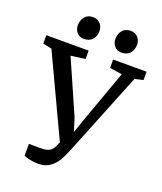

<svg xmlns="http://www.w3.org/2000/svg" viewBox="-175 -1053 990 1172"><g transform="rotate(20 319.5 -467.0)"><path d="M0 0ZM225.1 -944.8H225.6Q245.6 -944.8 260.3 -935.3Q274.9 -925.8 282.5 -910.4Q290 -895 290 -877.9Q290 -843.8 270.8 -822Q251.5 -800.3 214.8 -800.3H214.4Q187.5 -800.3 170.4 -819.6Q153.3 -838.9 153.3 -866.7Q153.3 -899.9 172.1 -922.4Q190.9 -944.8 225.1 -944.8ZM468.8 -944.8H469.2Q489.7 -944.8 504.4 -935.3Q519 -925.8 526.6 -910.4Q534.2 -895 534.2 -877.9Q534.2 -843.8 515.1 -822Q496.1 -800.3 459.5 -800.3H459Q431.6 -800.3 414.6 -819.6Q397.5 -838.9 397.5 -866.7Q397.5 -899.9 416.3 -922.4Q435.1 -944.8 468.8 -944.8ZM120.6 -84Q131.8 -83.5 155.8 -83.3Q179.7 -83 191.9 -83Q224.1 -83 241.9 -89.1Q259.8 -95.2 271.7 -110.6Q283.7 -126 294.9 -157.2L50.8 -676.8L-6.3 -689V-743.2H268.6V-689L175.3 -676.3L327.1 -331.1L354 -245.6L383.8 -332L507.8 -676.8L427.7 -689V-743.2H645V-689L590.3 -676.3L381.8 -158.2L373.5 -138.2Q355 -92.8 337.9 -63Q320.8 -33.2 290.5 -11Q260.3 11.2 214.8 11.2Q188.5 11.2 162.6 6.1Q136.7 1 120.6 -6.8Z"/></g></svg>

Font: Merriweather
Style: Regular
Weight: 400
Designer: Eben Sorkin
Foundry: Eben Sorkin
Version: Version 1.584; ttfautohint (v1.6)